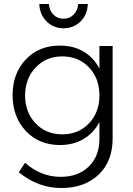

<svg xmlns="http://www.w3.org/2000/svg" viewBox="-20 -757 675 973"><path d="M301.8 -613.8Q251 -613.8 216.1 -648.4Q181.2 -683.1 179.2 -736.8H228Q229.5 -704.6 250.2 -683.3Q271 -662.1 301.8 -662.1Q332.5 -662.1 353.5 -683.3Q374.5 -704.6 376 -736.8H424.8Q423.3 -683.1 388.4 -648.4Q353.5 -613.8 301.8 -613.8ZM483.9 -523.9H550.8V-55.2Q550.8 60.1 480 127.9Q409.2 195.8 290 195.8Q173.8 195.8 75.2 116.2L106.9 67.9Q187.5 139.2 287.1 139.2Q376.5 139.2 430.2 86.7Q483.9 34.2 483.9 -54.2V-139.2Q455.6 -83.5 403.8 -52.7Q352.1 -22 284.2 -22Q178.2 -22 111.1 -93Q43.9 -164.1 43.9 -274.9Q43.9 -385.3 110.6 -455.6Q177.2 -525.9 282.2 -525.9Q351.1 -526.4 403.1 -495.8Q455.1 -465.3 483.9 -409.2ZM295.9 -76.2Q377.4 -76.2 430.7 -131.8Q483.9 -187.5 483.9 -272.9Q483.9 -359.9 430.9 -415.5Q377.9 -471.2 295.9 -471.2Q213.9 -471.2 160.9 -415.3Q107.9 -359.4 106.9 -272.9Q107.9 -187 160.6 -131.6Q213.4 -76.2 295.9 -76.2Z"/></svg>

Font: Montserrat arm Light
Style: Regular
Weight: 300
Designer: Julieta Ulanovsky
Foundry: Julieta Ulanovsky
Version: Version 6.000;PS 006.000;hotconv 1.0.88;makeotf.lib2.5.64775